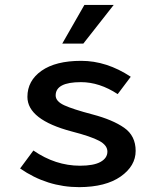

<svg xmlns="http://www.w3.org/2000/svg" viewBox="-20 -751 640 783"><path d="M443.8 -731 319.8 -573.2H233.9L324.2 -731ZM306.2 -75.2Q362.3 -75.2 390.1 -90.8Q418 -106.4 418 -132.8Q418 -158.7 384.3 -176.8Q350.6 -194.8 272.9 -214.8Q91.8 -262.7 91.8 -356Q91.8 -421.9 149.4 -462.4Q207 -502.9 311 -502.9Q415 -502.9 513.2 -438L460 -367.2Q385.7 -416 310.1 -416Q207 -416 207 -361.8Q207 -337.9 241.7 -321.8Q276.4 -305.7 357.9 -284.2Q439.5 -262.7 486.3 -230Q533.2 -197.3 533.2 -135.7Q533.2 -74.2 472.2 -31.2Q411.1 11.7 303.2 12.2Q171.9 12.2 62 -64L116.2 -137.2Q206.1 -75.2 306.2 -75.2Z"/></svg>

Font: SourceCodePro-Semibold
Style: Regular
Weight: 600
Monospace: yes
Designer: Paul D. Hunt
Foundry: Adobe Systems Incorporated
Version: Version 1.009;PS 1.000;hotconv 1.0.70;makeotf.lib2.5.5900